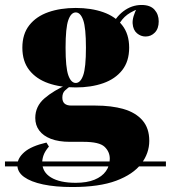

<svg xmlns="http://www.w3.org/2000/svg" viewBox="-70 -565 688 773"><path d="M598 85V105H-50V85ZM221 188Q153 188 103.5 177.5Q54 167 27 147.5Q0 128 0 100Q0 72 28 47.5Q56 23 117 9L127 25Q111 44 105.5 59.5Q100 75 100 89Q100 128 135.5 149.5Q171 171 235 171Q280 171 310.5 158.5Q341 146 356.5 124Q372 102 372 74Q372 46 351 26Q330 6 266 6H212Q166 6 135 -6Q104 -18 88 -39.5Q72 -61 72 -90Q72 -137 109 -169Q146 -201 204 -226L213 -218Q203 -211 192 -201Q181 -191 181 -172Q181 -140 217 -140H314Q379 -140 427.5 -126Q476 -112 503.5 -80.5Q531 -49 531 2Q531 52 498.5 94.5Q466 137 398 162.5Q330 188 221 188ZM235 -213Q173 -213 124.5 -230Q76 -247 48 -282.5Q20 -318 20 -373Q20 -428 48 -463.5Q76 -499 124.5 -516Q173 -533 235 -533Q297 -533 345.5 -516Q394 -499 422 -463.5Q450 -428 450 -373Q450 -318 422 -282.5Q394 -247 345.5 -230Q297 -213 235 -213ZM235 -231Q254 -231 265 -262Q276 -293 276 -373Q276 -453 265 -484Q254 -515 235 -515Q216 -515 205 -484Q194 -453 194 -373Q194 -293 205 -262Q216 -231 235 -231ZM398 -445 377 -452Q393 -494 426.5 -519.5Q460 -545 500 -545Q535 -545 552 -526Q569 -507 569 -479Q569 -450 553.5 -434Q538 -418 516 -418Q497 -418 481.5 -431Q466 -444 464 -470Q462 -496 483 -536L487 -529Q452 -516 432 -497Q412 -478 398 -445Z"/></svg>

Font: Playfair Display Black
Style: Regular
Weight: 900
Designer: Claus Eggers Sørensen
Foundry: Claus Eggers Sørensen
Version: Version 1.203